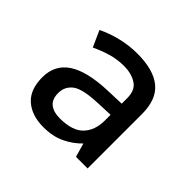

<svg xmlns="http://www.w3.org/2000/svg" viewBox="-96 -827 549 549"><g transform="rotate(45 178.5 -552.5)"><path d="M177 -722Q242 -722 275 -695Q308 -668 308 -609V-389H261L249 -431Q229 -410 201 -396.5Q173 -383 135 -383Q88 -383 60 -407.5Q32 -432 32 -482Q32 -532 71 -558Q110 -584 190 -587L246 -589V-611Q246 -644 225 -657Q204 -670 175 -670Q147 -670 122 -662.5Q97 -655 74 -644L52 -693Q78 -706 110.5 -714Q143 -722 177 -722ZM198 -542Q138 -540 117 -524.5Q96 -509 96 -482Q96 -457 110.5 -445.5Q125 -434 150 -434Q201 -434 223.5 -457.5Q246 -481 246 -521V-544Z"/></g></svg>

Font: Noto Sans Lisu
Style: Regular
Weight: 400
Designer: Monotype Design Team. David Williams.
Foundry: Monotype Imaging Inc.
Version: Version 2.102